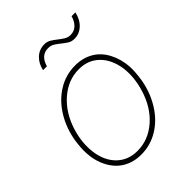

<svg xmlns="http://www.w3.org/2000/svg" viewBox="-209 -835 957 957"><g transform="rotate(-45 269.5 -357.0)"><path d="M491.2 -724.1Q481.9 -682.1 455.8 -658Q429.7 -633.8 395.5 -633.8Q375 -633.8 360.1 -643.3Q345.2 -652.8 331.3 -664.3Q317.4 -675.8 302.7 -685.1Q288.1 -694.3 269 -694.3Q217.8 -694.3 200.7 -634.3H173.8Q181.2 -672.4 207 -696.8Q232.9 -721.2 269 -721.2Q289.1 -721.2 304.4 -711.4Q319.8 -701.7 333.3 -690.9Q346.7 -680.2 361.6 -670.7Q376.5 -661.1 395.5 -661.1Q420.9 -661.1 438.7 -678.2Q456.5 -695.3 464.4 -724.1ZM39.1 -274.4Q51.3 -348.1 88.4 -408.7Q125.5 -469.2 181.2 -503.7Q236.8 -538.1 302.7 -538.1Q356.4 -538.1 397.9 -514.2Q439.5 -490.2 463.9 -443.1Q488.3 -396 491.7 -338.9Q493.2 -305.7 485.8 -253.9Q473.6 -180.2 436.3 -119.1Q398.9 -58.1 343.5 -24.2Q288.1 9.8 222.7 9.8Q168.5 9.8 127.2 -14.4Q85.9 -38.6 61.3 -85.2Q36.6 -131.8 33.7 -189.9Q31.7 -222.7 39.1 -274.4ZM62 -169.9Q71.8 -99.1 114.3 -57.9Q156.7 -16.6 222.2 -16.6Q298.8 -16.6 360.6 -70.3Q422.4 -124 449.7 -215.3Q472.2 -291 462.9 -358.4Q452.1 -429.2 409.9 -470.5Q367.7 -511.7 303.2 -511.7Q226.6 -511.7 164.6 -457.3Q102.5 -402.8 75.2 -313Q52.7 -238.3 62 -169.9Z"/></g></svg>

Font: TypoPRO Roboto
Style: Italic
Weight: 250
Italic angle: -12°
Designer: Google
Version: Version 2.136; 2016